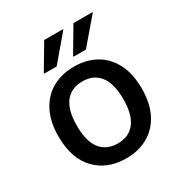

<svg xmlns="http://www.w3.org/2000/svg" viewBox="-178 -890 972 1028"><g transform="rotate(-30 307.5 -375.5)"><path d="M50 -274Q50 -365 83 -428.5Q116 -492 174 -524.5Q232 -557 308 -557Q384 -557 442 -524.5Q500 -492 532.5 -428.5Q565 -365 565 -274Q565 -183 532.5 -120Q500 -57 442 -24Q384 9 308 9Q191 9 120.5 -64.5Q50 -138 50 -274ZM164 -274Q164 -179 201 -131Q238 -83 308 -83Q377 -83 414 -131Q451 -179 451 -274Q451 -370 414 -418Q377 -466 308 -466Q238 -466 201 -418Q164 -370 164 -274ZM333 -604V-608L423 -760H540V-756L410 -604ZM152 -604V-608L242 -760H358V-756L229 -604Z"/></g></svg>

Font: Kufam Medium
Style: Regular
Weight: 500
Designer: Wael Morcos, Artur Schmal
Foundry: Original Type
Version: Version 1.300; ttfautohint (v1.8.3)